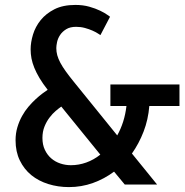

<svg xmlns="http://www.w3.org/2000/svg" viewBox="-20 -741 741 771"><path d="M579.6 -315.4Q575.2 -260.7 556.6 -212.6Q538.1 -164.6 509.8 -124.5L610.8 0H481L438 -51.8Q398.9 -22.5 353 -6.1Q307.1 10.3 256.8 10.3Q212.9 10.3 173.8 -2Q134.8 -14.2 105.7 -37.8Q76.7 -61.5 59.6 -96.7Q42.5 -131.8 42.5 -177.7Q42.5 -205.6 49.8 -230Q57.1 -254.4 68.6 -275.1Q80.1 -295.9 94.5 -312.7Q108.9 -329.6 123.3 -342.8Q137.7 -356 150.4 -365.5Q163.1 -375 171.4 -380.4Q151.9 -405.3 138.9 -427Q126 -448.7 117.9 -468.5Q109.9 -488.3 106.4 -506.3Q103 -524.4 103 -543Q103 -570.8 112.5 -602.3Q122.1 -633.8 143.3 -660.2Q164.6 -686.5 198.7 -703.9Q232.9 -721.2 282.7 -721.2Q313.5 -721.2 338.6 -714.1Q363.8 -707 381.8 -698.2Q399.9 -689.5 410.4 -681.9Q420.9 -674.3 421.9 -673.8L383.3 -600.1Q380.9 -601.6 372.6 -606.9Q364.3 -612.3 351.1 -618.2Q337.9 -624 321 -628.7Q304.2 -633.3 285.6 -633.3Q261.2 -633.3 245.6 -623.5Q230 -613.8 221.2 -600.3Q212.4 -586.9 209.2 -572.3Q206.1 -557.6 206.1 -547.9Q206.1 -533.2 210 -519Q213.9 -504.9 222.4 -488.8Q231 -472.7 244.4 -454.1Q257.8 -435.5 276.4 -412.6L450.7 -197.3Q464.8 -222.2 474.4 -252Q483.9 -281.7 487.8 -315.4H423.3V-401.9H700.7V-315.4ZM264.6 -77.6Q296.4 -77.6 326.4 -88.4Q356.4 -99.1 382.8 -120.1L226.1 -313Q216.8 -306.6 203.9 -295.7Q190.9 -284.7 179 -269Q167 -253.4 158.7 -232.9Q150.4 -212.4 150.4 -187Q150.4 -159.7 160.2 -139.2Q169.9 -118.7 185.8 -105Q201.7 -91.3 222.2 -84.5Q242.7 -77.6 264.6 -77.6Z"/></svg>

Font: Ufes Sans Medium
Style: Regular
Weight: 500
Designer: Ricardo Esteves & Filipe Motta
Foundry: ProDesignUfes - Ricardo Esteves, Filipe Motta (This is a derivative work, based on Roboto family, by Christian Robertson
Version: Version 2.0